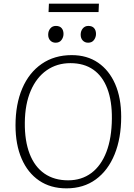

<svg xmlns="http://www.w3.org/2000/svg" viewBox="-20 -1018 732 1052"><path d="M65 -331Q65 -447 102 -533.5Q139 -620 208.5 -668Q278 -716 373 -716Q457 -716 517.5 -674.5Q578 -633 611 -557.5Q644 -482 644 -378Q644 -261 608 -172.5Q572 -84 505 -35Q438 14 344 14Q257 14 194.5 -28.5Q132 -71 98.5 -148.5Q65 -226 65 -331ZM116 -346Q115 -246 142.5 -175Q170 -104 223.5 -67Q277 -30 353 -30Q427 -30 480.5 -70Q534 -110 563 -185.5Q592 -261 593 -368Q594 -464 568 -532.5Q542 -601 491 -636.5Q440 -672 366 -672Q292 -672 236 -633Q180 -594 148.5 -521Q117 -448 116 -346ZM244 -828Q244 -848 255.5 -862Q267 -876 286 -876Q307 -876 317.5 -864Q328 -852 328 -832Q328 -814 317 -799Q306 -784 285 -784Q267 -784 255.5 -796Q244 -808 244 -828ZM422 -828Q422 -848 433.5 -862Q445 -876 464 -876Q485 -876 495.5 -864Q506 -852 506 -832Q506 -814 495 -799Q484 -784 463 -784Q445 -784 433.5 -796Q422 -808 422 -828ZM248 -998H522L520 -952H246Z"/></svg>

Font: Literata ExtraLight
Style: Italic
Weight: 250
Italic angle: -2°
Designer: Latin by Veronika Burian and Jose Scaglione. Greek by Irene Vlachou. Cyrillic by Vera Evstafieva
Foundry: TypeTogether
Version: Version 3.002